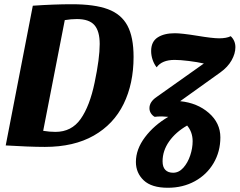

<svg xmlns="http://www.w3.org/2000/svg" viewBox="-20 -687 1132 907"><path d="M320 -667Q427 -667 490 -643.5Q553 -620 582 -566Q611 -512 611 -418Q611 -292 564 -196Q517 -100 423 -46.5Q329 7 192 7Q156 7 105 5Q54 3 7 0L135 -660Q236 -667 320 -667ZM242 -64Q318 -64 361 -125Q404 -186 427 -297Q451 -411 451 -479Q451 -540 426 -568.5Q401 -597 343 -597Q316 -597 286 -592L184 -69Q214 -64 242 -64ZM1092 -464Q1092 -434 1074 -402Q1056 -370 1021 -345L831 -209Q912 -201 966.5 -153.5Q1021 -106 1021 -38Q1021 29 989 83.5Q957 138 900.5 169Q844 200 773 200Q696 200 659 165Q622 130 622 78Q622 18 665 -39Q708 -96 775 -135Q755 -137 745 -137Q722 -137 711 -135Q701 -140 693.5 -151Q686 -162 686 -176Q686 -206 720 -229L943 -387Q912 -394 871.5 -399Q831 -404 805 -404Q745 -404 720 -369Q708 -384 701 -404.5Q694 -425 694 -446Q694 -490 724.5 -510Q755 -530 806 -530Q838 -530 912 -518Q984 -506 1015 -506Q1050 -506 1070 -516Q1092 -495 1092 -464ZM890 -20Q890 -63 864 -94Q810 -63 779 -19Q748 25 748 75Q748 102 761 115.5Q774 129 798 129Q825 129 846 105.5Q867 82 878.5 47.5Q890 13 890 -20Z"/></svg>

Font: Sansita
Style: Bold Italic
Weight: 700
Italic angle: -11°
Designer: Pablo Cosgaya
Foundry: Omnibus-Type
Version: Version 1.006